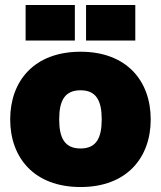

<svg xmlns="http://www.w3.org/2000/svg" viewBox="-20 -740 647 772"><path d="M304 12C490 12 586 -106 586 -260C586 -414 490 -532 304 -532C117 -532 21 -414 21 -260C21 -106 117 12 304 12ZM83 -577H281V-720H83ZM218 -260C218 -335 240 -377 304 -377C367 -377 389 -335 389 -260C389 -185 367 -143 304 -143C240 -143 218 -185 218 -260ZM326 -577H524V-720H326Z"/></svg>

Font: Aspekta 950
Style: Regular
Weight: 950
Designer: Ivo Dolenc
Version: Version 2.000